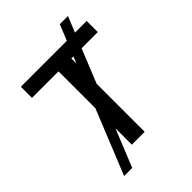

<svg xmlns="http://www.w3.org/2000/svg" viewBox="-264 -949 1170 1170"><g transform="rotate(-45 321.0 -364.0)"><path d="M97.2 102.1 474.6 -829.6H544.9L167 102.1ZM37.1 -631.8V-727.5H604V-631.8H376.5V0H265.6V-631.8Z"/></g></svg>

Font: Inter 20pt Medium
Style: Regular
Weight: 500
Version: Version 4.001;git-66647c0bb